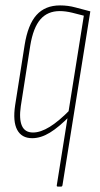

<svg xmlns="http://www.w3.org/2000/svg" viewBox="-20 -505 368 710"><path d="M194 185Q189 185 190 180L290 -447Q272 -452 247 -458Q222 -464 201 -464Q156 -464 129.5 -433.5Q103 -403 92 -337L57 -113Q50 -65 61 -40Q72 -15 102 -15Q130 -15 164 -36Q198 -57 240 -100L238 -76Q198 -35 164.5 -14.5Q131 6 99 6Q60 6 43.5 -25Q27 -56 36 -116L71 -338Q83 -414 115 -449.5Q147 -485 202 -485Q232 -485 259 -477.5Q286 -470 314 -463L211 180Q210 185 206 185Z"/></svg>

Font: Sofia Sans Extra Condensed Thin
Style: Italic
Weight: 250
Italic angle: -9°
Version: Version 4.100